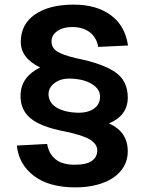

<svg xmlns="http://www.w3.org/2000/svg" viewBox="-20 -746 628 831"><path d="M306 65Q192 65 126.5 15Q61 -35 53 -116L184 -123Q191 -81 220 -57Q249 -33 303 -33Q355 -33 378 -50Q401 -67 401 -95Q401 -122 370 -141.5Q339 -161 261 -177Q156 -197 111.5 -234.5Q67 -272 69 -335Q71 -414 154 -454Q70 -494 70 -565Q70 -641 131.5 -683.5Q193 -726 299 -726Q398 -726 460 -680Q522 -634 534 -549L405 -543Q398 -584 368.5 -606.5Q339 -629 292 -629Q253 -629 228 -611.5Q203 -594 203 -567Q203 -539 227 -523.5Q251 -508 310 -494Q425 -471 479 -433.5Q533 -396 533 -324Q533 -246 452 -212Q494 -192 513.5 -162.5Q533 -133 533 -90Q533 -55 516.5 -26Q500 3 470.5 23Q441 43 399 54Q357 65 306 65ZM320 -258Q362 -258 387.5 -276.5Q413 -295 413 -327Q413 -348 401 -362.5Q389 -377 369.5 -387Q350 -397 326.5 -401.5Q303 -406 280 -406Q242 -406 216 -386.5Q190 -367 190 -338Q190 -323 197 -309Q204 -295 219.5 -284Q235 -273 259.5 -266Q284 -259 320 -258Z"/></svg>

Font: Geist SemBd
Style: Regular
Weight: 400
Designer: Basement.studio, Andrés Briganti, Mateo Zaragoza
Foundry: Basement.studio, Vercel, Andrés Briganti, Guido Ferreyra, Mateo Zaragoza
Version: Version 1.401